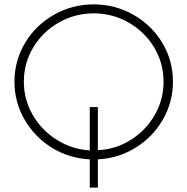

<svg xmlns="http://www.w3.org/2000/svg" viewBox="-20 -724 856 877"><path d="M427 4V133H390V4Q295 -1 216.5 -49.5Q138 -98 92 -178Q46 -258 46 -351Q46 -447 94.5 -528Q143 -609 226.5 -656.5Q310 -704 408 -704Q506 -704 589.5 -656.5Q673 -609 721.5 -528Q770 -447 770 -351Q770 -258 724 -178Q678 -98 599.5 -49.5Q521 -1 427 4ZM727 -351Q727 -436 684 -507.5Q641 -579 567.5 -621Q494 -663 408 -663Q322 -663 248.5 -621Q175 -579 132 -507.5Q89 -436 89 -351Q89 -269 129.5 -199Q170 -129 239 -85.5Q308 -42 390 -37V-235H427V-38Q509 -42 578 -85.5Q647 -129 687 -199Q727 -269 727 -351Z"/></svg>

Font: TypoPRO Montserrat Alternates
Style: Regular
Weight: 275
Designer: Julieta Ulanovsky
Foundry: Julieta Ulanovsky
Version: Version 6.001